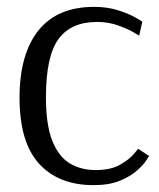

<svg xmlns="http://www.w3.org/2000/svg" viewBox="-20 -530 463 560"><path d="M253 10Q151 10 94 -52.5Q37 -115 37 -245Q37 -372 92 -441Q147 -510 255 -510Q294 -510 326 -499.5Q358 -489 376.5 -478Q395 -467 395 -467L386 -426Q386 -426 369 -436Q352 -446 324 -456Q296 -466 263 -466Q187 -466 150.5 -416Q114 -366 114 -246Q114 -166 132.5 -119.5Q151 -73 183.5 -53.5Q216 -34 259 -34Q303 -34 330 -49.5Q357 -65 370 -80.5Q383 -96 383 -96L415 -75Q415 -75 406.5 -62Q398 -49 379.5 -32.5Q361 -16 330 -3Q299 10 253 10Z"/></svg>

Font: Arsenal SC
Style: Regular
Weight: 400
Designer: Andrij Shevchenko
Foundry: Stairsfor
Version: Version 2.001; ttfautohint (v1.8.4.7-5d5b)